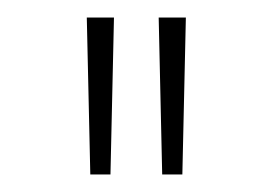

<svg xmlns="http://www.w3.org/2000/svg" viewBox="-20 -730 311 219"><path d="M83 -531 79 -710H110L106 -531ZM165 -531 161 -710H192L188 -531Z"/></svg>

Font: Livvic Thin
Style: Regular
Weight: 250
Designer: Jacques Le Bailly, Baron von Fonthausen
Version: Version 1.001; ttfautohint (v1.8.2)